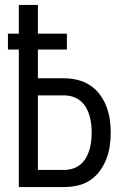

<svg xmlns="http://www.w3.org/2000/svg" viewBox="-20 -755 515 775"><path d="M56 0V-555H12V-619H56V-735H133V-619H250V-555H133V-439H239Q266 -439 293 -432.5Q320 -426 343 -411Q366 -396 382.5 -374Q399 -352 409 -326.5Q419 -301 423 -274Q427 -247 427 -219Q427 -192 423 -165Q419 -138 409 -112.5Q399 -87 382.5 -64.5Q366 -42 343 -27Q320 -12 293 -6Q266 0 239 0ZM133 -69H239Q257 -69 274 -74.5Q291 -80 304.5 -91Q318 -102 327 -117.5Q336 -133 341 -150Q346 -167 348 -184.5Q350 -202 350 -219Q350 -237 348 -254.5Q346 -272 341 -289Q336 -306 327 -321.5Q318 -337 304.5 -348Q291 -359 274 -364.5Q257 -370 239 -370H133Z"/></svg>

Font: Iosevka QP
Style: Regular
Weight: 400
Designer: Belleve Invis
Foundry: Belleve Invis
Version: Version 20.0.0; ttfautohint (v1.8.4)